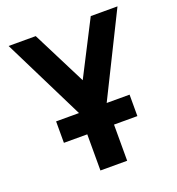

<svg xmlns="http://www.w3.org/2000/svg" viewBox="-132 -831 863 938"><g transform="rotate(-20 300.0 -362.5)"><path d="M17 -725H158L300 -444L444 -725H583L372 -299.5H491V-188H369.5V0H230.5V-188H109V-299.5H228Z"/></g></svg>

Font: JuliaMono ExtraBold
Style: Regular
Weight: 800
Monospace: yes
Designer: cormullion
Foundry: corm
Version: Version 0.055; ttfautohint (v1.8.4)